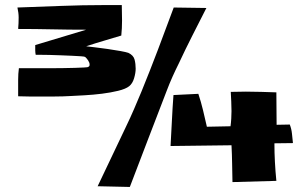

<svg xmlns="http://www.w3.org/2000/svg" viewBox="-20 -742 1223 769"><path d="M1153.3 -168.9 1079.1 -168Q1079.1 -129.9 1081.1 -93.3Q1083 -56.6 1086.9 -17.6L911.1 -12.7Q910.2 -49.8 909.7 -86.4Q909.2 -123 907.2 -160.2L663.1 -157.2Q666 -208 668.5 -258.8Q670.9 -309.6 674.8 -361.3L774.4 -366.2Q785.2 -334 793 -301.3Q800.8 -268.6 808.6 -234.4L903.3 -236.3Q905.3 -251 906.2 -266.6Q907.2 -282.2 907.2 -296.9Q907.2 -316.4 906.2 -335.4Q905.3 -354.5 904.3 -374Q918.9 -374 934.6 -374.5Q950.2 -375 964.8 -375Q996.1 -375 1026.4 -374Q1056.6 -373 1086.9 -372.1L1087.9 -242.2L1140.6 -243.2Q1147.5 -225.6 1149.4 -206.5Q1151.4 -187.5 1153.3 -168.9ZM806.6 -710Q778.3 -654.3 750.5 -599.6Q722.7 -544.9 696.3 -488.3Q682.6 -460.9 670.4 -433.6Q658.2 -406.2 647.5 -377.9Q610.4 -281.2 573.7 -186Q537.1 -90.8 500 6.8L371.1 3.9L485.4 -236.3Q502 -270.5 517.1 -305.7Q532.2 -340.8 546.9 -376Q581.1 -460 612.8 -543.5Q644.5 -627 675.8 -711.9ZM523.4 -466.8Q523.4 -450.2 517.1 -428.7Q510.7 -407.2 497.1 -396.5Q483.4 -385.7 453.6 -378.4Q423.8 -371.1 388.7 -366.7Q353.5 -362.3 318.8 -360.4Q284.2 -358.4 262.7 -357.4Q231.4 -355.5 199.7 -355.5Q168 -355.5 136.7 -355.5Q116.2 -355.5 95.2 -355.5Q74.2 -355.5 52.7 -356.4V-422.9Q52.7 -446.3 55.7 -468.8H127Q129.9 -468.8 146 -468.8Q162.1 -468.8 184.6 -468.8Q207 -468.8 232.4 -469.2Q257.8 -469.7 279.8 -470.2Q301.8 -470.7 316.9 -471.7Q332 -472.7 333 -473.6Q335.9 -475.6 337.4 -477.1Q338.9 -478.5 338.9 -483.4Q338.9 -491.2 333 -500Q327.1 -508.8 321.3 -513.7Q319.3 -515.6 304.7 -516.6Q290 -517.6 269 -518.6Q248 -519.5 223.6 -520.5Q199.2 -521.5 177.7 -522Q156.2 -522.5 141.1 -522.5Q126 -522.5 123 -522.5Q122.1 -527.3 121.6 -531.7Q121.1 -536.1 121.1 -541V-561.5L325.2 -623Q257.8 -623 189.5 -624.5Q121.1 -626 52.7 -626Q53.7 -636.7 54.2 -648.4Q54.7 -660.2 54.7 -671.9Q54.7 -690.4 49.8 -711.9Q137.7 -714.8 224.1 -718.3Q310.5 -721.7 398.4 -721.7H467.8Q467.8 -706.1 468.3 -690.4Q468.8 -674.8 468.8 -659.2Q468.8 -628.9 465.8 -599.6Q430.7 -588.9 395.5 -578.6Q360.4 -568.4 325.2 -556.6Q334 -555.7 358.4 -552.7Q382.8 -549.8 410.6 -545.9Q438.5 -542 462.4 -537.6Q486.3 -533.2 494.1 -530.3Q514.6 -520.5 519 -503.4Q523.4 -486.3 523.4 -466.8Z"/></svg>

Font: Slackey
Style: Regular
Weight: 400
Designer: Squid
Foundry: Font Diner, Inc DBA Sideshow
Version: Version 1.000